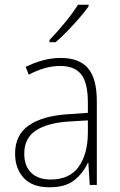

<svg xmlns="http://www.w3.org/2000/svg" viewBox="-20 -785 508 815"><path d="M238 -539Q316 -539 353.5 -495.5Q391 -452 391 -355V0H361L355 -94H353Q334 -52 296.5 -21Q259 10 190 10Q117 10 80.5 -30Q44 -70 44 -133Q44 -212 102 -252.5Q160 -293 267 -300L353 -306V-349Q353 -434 324.5 -469.5Q296 -505 236 -505Q204 -505 171 -496Q138 -487 102 -468L89 -501Q123 -518 160.5 -528.5Q198 -539 238 -539ZM270 -269Q180 -263 131.5 -230.5Q83 -198 83 -133Q83 -80 112.5 -51.5Q142 -23 195 -23Q275 -23 313.5 -76.5Q352 -130 353 -219V-274ZM356 -758Q340 -735 316 -707.5Q292 -680 266 -653Q240 -626 216 -606H190V-615Q222 -648 256 -689.5Q290 -731 311 -765H356Z"/></svg>

Font: Noto Sans Armenian SemiCondensed ExtraLight
Style: Regular
Weight: 200
Width: 4
Designer: Monotype Design Team
Foundry: Monotype Imaging Inc.
Version: Version 2.008; ttfautohint (v1.8.4.7-5d5b)